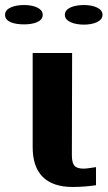

<svg xmlns="http://www.w3.org/2000/svg" viewBox="-70 -739 428 764"><path d="M-50 -680C-50 -651 -12 -642 26 -642C63 -642 100 -652 100 -680C100 -707 63 -719 26 -719C-11 -719 -50 -708 -50 -680ZM60 -153C60 -50 113 5 219 5C256 5 284 2 312 -2V-74L285 -70C278 -69 271 -68 263 -68C228 -68 216 -81 216 -122L217 -528H60ZM188 -680C188 -653 226 -641 264 -641C301 -641 338 -653 338 -680C338 -707 301 -719 264 -719C227 -719 188 -708 188 -680Z"/></svg>

Font: Aerodynamic
Style: Bd
Weight: 500
Designer: Google
Version: Version 2.000980; 2014